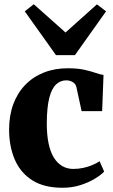

<svg xmlns="http://www.w3.org/2000/svg" viewBox="-20 -876 534 907"><path d="M275 11Q188 11 132.2 -24.5Q76.5 -60 49.8 -122.2Q23 -184.5 23 -264Q23 -330.5 42.8 -383.8Q62.5 -437 99.2 -475Q136 -513 187 -533.2Q238 -553.5 300 -553.5Q346.5 -553.5 378 -546.5Q409.5 -539.5 431.2 -531.8Q453 -524 469 -522L462.5 -351H365.5L341 -464Q338.5 -475.5 330.8 -482.8Q323 -490 313 -493.2Q303 -496.5 293.5 -496.5Q266 -496.5 245.2 -477.5Q224.5 -458.5 213 -414.2Q201.5 -370 201 -293.5Q201 -238 209.8 -197.2Q218.5 -156.5 235.2 -130.2Q252 -104 275 -91Q298 -78 326 -78Q351 -78 373.8 -83Q396.5 -88 416.2 -96.2Q436 -104.5 450.5 -114.5L472 -65.5Q459.5 -51.5 430.8 -33.5Q402 -15.5 362 -2.2Q322 11 275 11ZM244.5 -615.5 97 -822.5 139.5 -856 289.5 -722.5 438 -855.5 481 -822.5 334 -615.5Z"/></svg>

Font: Merriweather 60pt Black
Style: Regular
Weight: 900
Version: Version 2.100